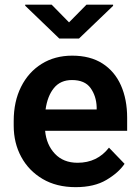

<svg xmlns="http://www.w3.org/2000/svg" viewBox="-20 -770 578 800"><path d="M295.4 9.8Q215.3 9.8 157.5 -24.4Q99.6 -58.6 68.4 -116.5Q37.1 -174.3 37.1 -246.1V-265.6Q37.1 -347.2 67.9 -408.4Q98.6 -469.7 153.6 -503.9Q208.5 -538.1 280.8 -538.1Q356 -538.1 407 -505.4Q458 -472.7 483.9 -414.3Q509.8 -356 509.8 -279.3V-225.1H168Q173.3 -167 208.7 -129.4Q244.1 -91.8 303.2 -91.8Q385.3 -91.8 434.1 -154.8L499 -87.4Q474.1 -50.3 423.3 -20.3Q372.6 9.8 295.4 9.8ZM279.8 -436.5Q231.9 -436.5 204.8 -403.3Q177.7 -370.1 169.9 -314H382.8V-323.7Q381.3 -369.6 357.4 -403.1Q333.5 -436.5 279.8 -436.5ZM195.3 -750.5 267.6 -676.8 340.3 -750.5H451.2V-745.6L309.1 -609.4H227.1L85 -746.1V-750.5Z"/></svg>

Font: Vazirmatn RD UI SemiBold
Style: Regular
Weight: 600
Designer: Saber Rastikerdar
Foundry: Saber Rastikerdar
Version: Version 33.003